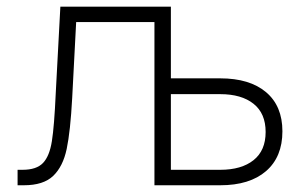

<svg xmlns="http://www.w3.org/2000/svg" viewBox="-20 -550 905 570"><path d="M32.2 -45.9H46.9Q88.4 -45.9 107.7 -66.2Q127 -86.4 134 -130.9Q141.1 -175.3 145.5 -273.4L159.2 -530.3H487.3V-317.4H633.8Q721.2 -317.4 769.8 -276.4Q818.4 -235.4 818.4 -160.2Q818.4 -84 769.8 -42Q721.2 0 633.8 0H438.5V-484.4H206.1L194.3 -258.8Q189 -160.2 178 -107.9Q167 -55.7 137.9 -27.8Q108.9 0 50.8 0H32.2ZM633.8 -45.9Q696.8 -45.9 732.7 -74.5Q768.6 -103 768.6 -158.2Q768.6 -213.4 732.7 -241.9Q696.8 -270.5 633.8 -270.5H487.3V-45.9Z"/></svg>

Font: Pretendard ExtraLight
Style: Regular
Weight: 200
Designer: Base glyphs from Inter by Rasmus Andersson; Hangeul glyphs from Noto Sans CJK(Source Han Sans) by Jang Soo-young and Kan
Foundry: Kil Hyung-jin
Version: Version 1.309